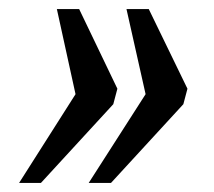

<svg xmlns="http://www.w3.org/2000/svg" viewBox="-20 -481 470 422"><path d="M175 -79 300 -274 258 -461H307L392 -286L383 -252L224 -79ZM22 -79 146 -274 105 -461H154L238 -286L229 -252L70 -79Z"/></svg>

Font: Noto Serif ExtraCondensed Medium
Style: Italic
Weight: 500
Width: 2
Italic angle: -12°
Designer: Monotype Design Team
Foundry: Monotype Imaging Inc.
Version: Version 2.013; ttfautohint (v1.8.4.7-5d5b)